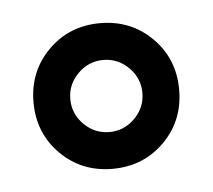

<svg xmlns="http://www.w3.org/2000/svg" viewBox="-30 -739 288 260"><g transform="rotate(-5 114.0 -609.0)"><path d="M15 -609Q15 -651 43.5 -679.5Q72 -708 114 -708Q156 -708 184.5 -679.5Q213 -651 213 -609Q213 -567 184.5 -538.5Q156 -510 114 -510Q72 -510 43.5 -538.5Q15 -567 15 -609ZM65 -609Q65 -589 79.5 -574.5Q94 -560 114 -560Q134 -560 148.5 -574.5Q163 -589 163 -609Q163 -629 148.5 -643.5Q134 -658 114 -658Q94 -658 79.5 -643.5Q65 -629 65 -609Z"/></g></svg>

Font: Bebas Neue Bold
Style: Regular
Weight: 700
Designer: Ryoichi Tsunekawa & LGV (GE)
Foundry: Free Software Foundation, Inc.
Version: Version 1.003 August 13, 2016